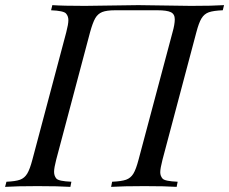

<svg xmlns="http://www.w3.org/2000/svg" viewBox="-52 -728 893 748"><path d="M640.1 -20 636.2 0Q593.8 -2.9 510.7 -2.9Q427.7 -2.9 380.9 0L384.8 -20Q420.9 -21.5 439 -27.8Q457 -34.2 467.5 -51.3Q478 -68.4 487.8 -106L620.1 -602.1Q628.9 -632.8 628.9 -652.8Q628.9 -672.9 613.8 -680.4Q598.6 -688 561 -688H397Q363.8 -688 346.4 -681.2Q329.1 -674.3 319.1 -657Q309.1 -639.6 298.8 -602.1L167 -106Q158.7 -74.2 158.7 -58.6Q158.7 -43 167.5 -32.5Q176.3 -22 226.1 -20L222.2 0Q175.8 -2.9 93.8 -2.9Q11.7 -2.9 -32.2 0L-26.9 -20Q8.3 -21.5 25.9 -27.8Q43.5 -34.2 54 -51.5Q64.5 -68.8 74.2 -106L206.1 -602.1Q214.4 -633.8 214.4 -649.4Q214.4 -665 205.1 -675.5Q195.8 -686 147 -688L151.9 -708Q192.9 -705.1 278.8 -705.1L486.8 -708L691.9 -705.1Q777.8 -705.1 820.8 -708L815.9 -688Q779.3 -686.5 761.5 -680.2Q743.7 -673.8 733.2 -656.7Q722.7 -639.6 712.9 -602.1L581.1 -106Q572.3 -71.8 572.3 -57.1Q572.3 -42.5 581.3 -32.2Q590.3 -22 640.1 -20Z"/></svg>

Font: PlayfairDisplaySC-Italic
Style: Italic
Weight: 400
Italic angle: -14°
Designer: Claus Eggers Sørensen
Foundry: Claus Eggers Sørensen
Version: Version 1.004;PS 001.004;hotconv 1.0.70;makeotf.lib2.5.58329